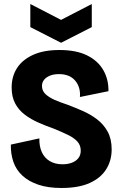

<svg xmlns="http://www.w3.org/2000/svg" viewBox="-20 -922 604 956"><path d="M286 14Q219 14 170.5 -2.5Q122 -19 91 -48Q60 -77 46.5 -116.5Q33 -156 34 -202L176 -233Q175 -194 188 -165Q201 -136 227.5 -120Q254 -104 291 -104Q318 -104 338.5 -112Q359 -120 370.5 -135Q382 -150 382 -172Q382 -199 365 -217.5Q348 -236 318 -250.5Q288 -265 249 -281Q209 -295 171.5 -311.5Q134 -328 103.5 -351Q73 -374 55.5 -407Q38 -440 38 -486Q38 -542 65 -583.5Q92 -625 145 -649Q198 -673 276 -673Q359 -673 413 -646.5Q467 -620 494 -573.5Q521 -527 520 -468L378 -439Q380 -465 373.5 -485.5Q367 -506 353.5 -521.5Q340 -537 320 -545Q300 -553 274 -553Q247 -553 228 -545Q209 -537 199 -524Q189 -511 189 -494Q189 -470 206.5 -453.5Q224 -437 252.5 -424.5Q281 -412 315 -401Q352 -387 391 -370Q430 -353 463 -328Q496 -303 516 -266.5Q536 -230 536 -178Q536 -123 509 -79.5Q482 -36 427 -11Q372 14 286 14ZM131 -902 284 -823 437 -902V-787L284 -709L131 -787Z"/></svg>

Font: Bricolage Grotesque 24pt SemiCondensed ExtraBold
Style: Regular
Weight: 800
Width: 4
Designer: Mathieu Triay
Foundry: Atelier Triay
Version: Version 1.001;gftools[0.9.33.dev8+g029e19f]